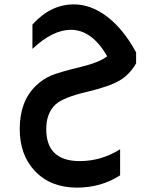

<svg xmlns="http://www.w3.org/2000/svg" viewBox="-20 -481 691 876"><path d="M528 319Q441 375 331 375Q211 375 139 299Q70 226 70 107Q70 -18 143 -89Q175 -120 212.5 -136Q250 -152 346 -175Q433 -196 469 -224Q400 -345 303 -345Q221 -345 128 -258V-369Q211 -461 317 -461Q396 -461 470 -404Q544 -347 601 -242V-192Q571 -140 524.5 -113Q478 -86 377 -62Q270 -37 234 -5Q191 35 191 108Q191 254 344 254Q442 254 528 200Z"/></svg>

Font: Space Grotesk SemiBold
Style: Regular
Weight: 600
Designer: Florian Karsten
Foundry: Florian Karsten
Version: Version 2.000